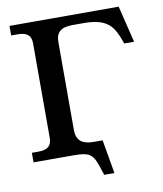

<svg xmlns="http://www.w3.org/2000/svg" viewBox="-90 -773 825 970"><g transform="rotate(-10 322.5 -288.0)"><path d="M254 -127V-577C254 -627 280 -649 339 -649H397C520 -649 548 -601 575 -527L580 -512H631L585 -700H25V-651H58C106 -651 127 -633 127 -593V-107C127 -67 106 -49 58 -49H25V0H227C323 0 331 16 360 107L366 124H418L388 -49H343C281 -49 254 -73 254 -127Z"/></g></svg>

Font: LT Superior Serif Semibold
Style: Regular
Weight: 600
Designer: Daniel Lyons
Foundry: LyonsType
Version: Version 2.120;FEAKit 1.0